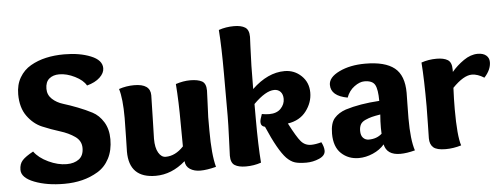

<svg xmlns="http://www.w3.org/2000/svg" viewBox="-50 -875 2657 1016"><g transform="rotate(-5 1279.0 -366.5)"><path d="M418.9 -498Q402.8 -526.9 359.9 -548.3Q316.9 -569.8 276.9 -569.8Q244.1 -569.8 223.6 -552.5Q203.1 -535.2 203.1 -499Q203.1 -466.8 226.6 -444.8Q250 -422.9 284.4 -412.4Q318.8 -401.9 359.9 -386Q400.9 -370.1 435.5 -352.1Q470.2 -334 493.7 -295.9Q517.1 -257.8 517.1 -204.1Q517.1 -145 494.6 -102.1Q472.2 -59.1 433.1 -35.6Q394 -12.2 349.6 -1.2Q305.2 9.8 253.9 9.8Q162.1 9.8 95.5 -16.1Q28.8 -42 28.8 -84Q28.8 -115.2 45.9 -134Q63 -152.8 104 -174.8Q128.9 -140.1 179 -116.5Q229 -92.8 275.9 -92.8Q315.9 -92.8 341.1 -111.8Q366.2 -130.9 366.2 -170.9Q366.2 -209 333.5 -231.9Q300.8 -254.9 254.9 -269Q209 -283.2 163.1 -302.5Q117.2 -321.8 84.5 -366.9Q51.8 -412.1 51.8 -482.9Q51.8 -534.2 74 -572Q96.2 -609.9 133.5 -631.3Q170.9 -652.8 215.3 -662.8Q259.8 -672.9 312 -672.9Q394 -672.9 453.1 -648.9Q512.2 -625 512.2 -582Q512.2 -556.2 487.5 -533Q462.9 -509.8 418.9 -498Z M1061 -9.8Q1011.7 2.9 977.1 2.9Q944.8 2.9 922.4 -11.5Q899.9 -25.9 897.9 -54.2Q824.7 9.8 739.7 9.8Q598.6 9.8 598.6 -130.9Q598.6 -133.8 600.3 -203.9Q602.1 -273.9 602.1 -309.1Q602.1 -413.1 585.9 -464.8Q625 -478 667 -478Q752.9 -478 752.9 -417Q752.9 -383.8 750 -293.9Q747.1 -204.1 747.1 -186Q747.1 -138.2 762.5 -112.1Q777.8 -85.9 800.8 -85.9Q852.1 -85.9 896 -132.8Q895 -171.9 895 -253.9Q895 -370.1 887.7 -464.8Q927.7 -478 964.8 -478Q1004.9 -478 1026.9 -466.1Q1048.8 -454.1 1048.8 -416Q1048.8 -405.8 1046.4 -355Q1043.9 -304.2 1043 -274.9V-203.1Q1043 -76.2 1061 -9.8Z M1293 -402.8Q1377 -482.9 1466.3 -482.9Q1518.1 -482.9 1555.2 -447.5Q1592.3 -412.1 1592.3 -357.9Q1592.3 -305.2 1558.1 -260Q1523.9 -214.8 1460 -205.1Q1499 -129.9 1519 -106.9Q1540 -82 1573.2 -82Q1596.2 -82 1627.9 -90.8Q1641.1 -64.9 1641.1 -44.9Q1641.1 -19 1608.2 -4.6Q1575.2 9.8 1540 9.8Q1501 9.8 1479 2.9Q1457 -3.9 1435.1 -25.9Q1393.1 -69.8 1337.9 -198.2Q1315.9 -203.1 1315.9 -225.1Q1315.9 -237.8 1327.1 -267.1Q1347.2 -263.2 1366.2 -263.2Q1406.2 -263.2 1427.7 -285.6Q1449.2 -308.1 1449.2 -336.9Q1449.2 -360.8 1436.8 -374.5Q1424.3 -388.2 1403.3 -388.2Q1357.9 -388.2 1293 -323.2V-245.1Q1293 -102.1 1300.3 -11.2Q1262.2 2 1219.2 2Q1181.2 2 1160.2 -11Q1139.2 -23.9 1139.2 -62Q1139.2 -67.9 1142.6 -149.9Q1146 -231.9 1146 -272.9V-496.1Q1146 -639.2 1139.2 -730Q1177.2 -743.2 1220.2 -743.2Q1258.3 -743.2 1279.3 -730Q1300.3 -716.8 1300.3 -679.2Q1300.3 -671.9 1298.1 -630.9Q1295.9 -589.8 1294.4 -526.4Q1293 -462.9 1293 -402.8Z M1787.1 -314Q1699.2 -330.1 1699.2 -389.2Q1699.2 -429.2 1756.6 -457Q1814 -484.9 1895 -484.9Q2000 -484.9 2050 -444.8Q2100.1 -404.8 2100.1 -312Q2100.1 -304.2 2099.1 -253.2Q2098.1 -202.1 2098.1 -176.8Q2098.1 -62 2117.2 -4.9Q2073.2 6.8 2039.1 6.8Q1967.3 6.8 1955.1 -50.8Q1931.2 -22.9 1893.6 -6.6Q1856 9.8 1818.4 9.8Q1763.2 9.8 1725.6 -25.6Q1688 -61 1688 -130.9Q1688 -187 1710.7 -212.9Q1733.4 -238.8 1772 -252Q1848.1 -275.9 1952.1 -282.2Q1952.1 -342.8 1938.7 -367.4Q1925.3 -392.1 1882.3 -392.1Q1857.4 -392.1 1828.9 -371.1Q1800.3 -350.1 1787.1 -314ZM1951.2 -210Q1921.4 -205.1 1905.3 -200.9Q1889.2 -196.8 1870.6 -188.5Q1852.1 -180.2 1844.7 -166.5Q1837.4 -152.8 1837.4 -132.8Q1837.4 -107.9 1849.4 -95.5Q1861.3 -83 1879.4 -83Q1921.4 -83 1949.2 -107.9Q1948.2 -117.2 1948.2 -138.2Q1948.2 -173.8 1951.2 -210Z M2273.4 -478Q2311.5 -478 2332.5 -465.1Q2353.5 -452.1 2353.5 -414.1V-400.9Q2380.4 -433.1 2417.7 -459Q2455.1 -484.9 2492.2 -484.9Q2521.5 -484.9 2537.4 -471.4Q2553.2 -458 2553.2 -436Q2553.2 -395 2517.1 -356Q2482.4 -377.9 2452.1 -377.9Q2408.2 -377.9 2349.1 -316.9Q2346.2 -257.8 2346.2 -203.1Q2346.2 -61 2363.3 -9.8Q2321.3 2.9 2280.3 2.9Q2233.4 2.9 2214.8 -13.4Q2196.3 -29.8 2196.3 -62Q2196.3 -78.1 2197.8 -137Q2199.2 -195.8 2199.2 -231Q2199.2 -374 2192.4 -464.8Q2230.5 -478 2273.4 -478Z"/></g></svg>

Font: Sukar
Style: black
Weight: 900
Designer: Dario Muhafara - Ghiath Alsory
Foundry: Dario Muhafara - Ghiath Alsory
Version: Version 1.00 March 27, 2016, initial release